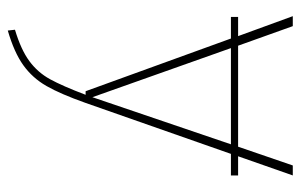

<svg xmlns="http://www.w3.org/2000/svg" viewBox="-156 -402 754 481"><g transform="rotate(90 220.5 -162.0)"><path d="M372 -382H420V-364H366L238 1Q216 63 196 98Q176 133 144 156Q112 179 57 195L55 177Q105 162 133.5 141Q162 120 179 89Q196 58 218 0H209L77 -364H23V-382H71L21 -519H46L95 -382H348L395 -519H420ZM342 -364H101L224 -17Z"/></g></svg>

Font: Fira Sans Thin
Style: Regular
Weight: 100
Designer: bBox Type GmbH & Carrois Corporate GbR & Edenspiekermann AG
Foundry: bBox Type GmbH & Carrois Corporate GbR & Edenspiekermann AG
Version: Version 4.301